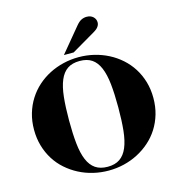

<svg xmlns="http://www.w3.org/2000/svg" viewBox="-131 -1031 1078 1161"><g transform="rotate(-15 407.5 -450.5)"><path d="M324.7 -729 449.7 -879.9Q467.8 -901.9 483.6 -909.4Q499.5 -917 516.6 -917Q542 -917 557.4 -902.6Q572.8 -888.2 572.8 -867.2Q572.8 -853 563.5 -840.3Q554.2 -827.6 537.6 -817.9L385.7 -729ZM33.2 -338.9Q33.2 -393.1 47.1 -440.4Q61 -487.8 86.2 -527.3Q111.3 -566.9 146 -597.9Q180.7 -628.9 222.2 -650.1Q263.7 -671.4 310.5 -682.6Q357.4 -693.8 406.7 -693.8Q456.1 -693.8 502.7 -682.6Q549.3 -671.4 590.8 -650.1Q632.3 -628.9 667.2 -597.9Q702.1 -566.9 727.3 -527.3Q752.4 -487.8 766.4 -440.4Q780.3 -393.1 780.3 -338.9Q780.3 -284.7 766.4 -237.3Q752.4 -189.9 727.3 -150.4Q702.1 -110.8 667.2 -80.1Q632.3 -49.3 590.8 -27.8Q549.3 -6.3 502.7 4.9Q456.1 16.1 406.7 16.1Q357.4 16.1 310.5 4.9Q263.7 -6.3 222.2 -27.8Q180.7 -49.3 145.8 -80.1Q110.8 -110.8 85.9 -150.4Q61 -189.9 47.1 -237.3Q33.2 -284.7 33.2 -338.9ZM560.5 -338.9Q560.5 -422.4 554 -484.6Q547.4 -546.9 530 -588.1Q512.7 -629.4 482.9 -649.7Q453.1 -669.9 406.7 -669.9Q360.4 -669.9 330.3 -649.7Q300.3 -629.4 283 -588.1Q265.6 -546.9 259 -484.6Q252.4 -422.4 252.4 -338.9Q252.4 -255.4 259 -193.1Q265.6 -130.9 283 -89.8Q300.3 -48.8 330.3 -28.3Q360.4 -7.8 406.7 -7.8Q453.1 -7.8 482.9 -28.3Q512.7 -48.8 530 -89.8Q547.4 -130.9 554 -193.1Q560.5 -255.4 560.5 -338.9Z"/></g></svg>

Font: XB Zar
Style: Bold
Weight: 700
Designer: Behnam
Foundry: Irmug
Version: Version 8.005 2009